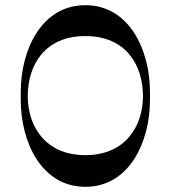

<svg xmlns="http://www.w3.org/2000/svg" viewBox="-20 -720 658 740"><path d="M558 -366C558 -526 479 -700 309 -700C139 -700 60 -526 60 -366V-334C60 -174 139 0 309 0C479 0 558 -174 558 -334ZM309 -122C152 -122 87 -237 87 -349C87 -469 152 -581 309 -581C466 -581 531 -469 531 -349C531 -237 466 -122 309 -122Z"/></svg>

Font: Space Cowgirl Medium
Style: Regular
Weight: 600
Designer: Valery Marier
Foundry: Valery Marier
Version: Version 1.000;hotconv 1.0.109;makeotfexe 2.5.65596